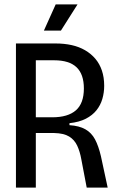

<svg xmlns="http://www.w3.org/2000/svg" viewBox="-20 -859 541 879"><path d="M53 0V-660H235Q274 -660 308 -652.5Q342 -645 369.5 -629Q397 -613 416.5 -590Q436 -567 446.5 -536Q457 -505 457 -466Q457 -435 448.5 -406Q440 -377 421.5 -354Q403 -331 373 -315.5Q343 -300 298 -295V-286Q343 -283 371 -267Q399 -251 415 -221Q431 -191 442 -144L473 0H377L352 -131Q346 -165 333.5 -192Q321 -219 296.5 -234Q272 -249 228 -250H144V0ZM144 -322H219Q291 -322 327.5 -354Q364 -386 364 -454Q364 -519 330.5 -551Q297 -583 228 -583H144ZM259 -719H181L235 -839H335Z"/></svg>

Font: Bricolage Grotesque 72pt SemiCondensed
Style: Regular
Weight: 400
Width: 4
Designer: Mathieu Triay
Foundry: Atelier Triay
Version: Version 1.001;gftools[0.9.33.dev8+g029e19f]